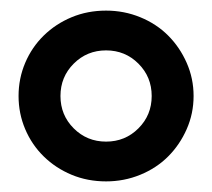

<svg xmlns="http://www.w3.org/2000/svg" viewBox="-20 -728 400 362"><path d="M180 -386Q145 -386 115 -398.5Q85 -411 62.5 -433Q40 -455 27.5 -484.5Q15 -514 15 -547Q15 -580 27.5 -609.5Q40 -639 62.5 -661Q85 -683 115 -695.5Q145 -708 180 -708Q214 -708 244.5 -695.5Q275 -683 297 -661Q319 -639 332 -609.5Q345 -580 345 -547Q345 -514 332 -484.5Q319 -455 297 -433Q275 -411 244.5 -398.5Q214 -386 180 -386ZM180 -461Q216 -461 241 -486Q266 -511 266 -547Q266 -583 241 -608Q216 -633 180 -633Q144 -633 119 -608Q94 -583 94 -547Q94 -511 119 -486Q144 -461 180 -461Z"/></svg>

Font: PT Root UI Medium
Style: Regular
Weight: 500
Designer: Vitaly Kuzmin
Foundry: ParaType Ltd.
Version: Version 2.001G